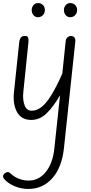

<svg xmlns="http://www.w3.org/2000/svg" viewBox="-23 -777 595 1260"><path d="M182 10Q118 10 89.2 -40.8Q60.5 -91.5 68.5 -171L103.5 -502.5Q104.5 -514.5 111.8 -527.5Q119 -540.5 138 -541Q157 -542 161.2 -531Q165.5 -520 164 -504L130 -172.5Q125 -122.5 138.2 -86.5Q151.5 -50.5 185.5 -50.5Q217 -50.5 247.5 -73.2Q278 -96 311.8 -149.5Q345.5 -203 386 -294.5L408 -506.5Q410 -524 420.5 -532.5Q431 -541 443.5 -541Q456 -541 464.8 -532Q473.5 -523 471 -502L396.5 196.5Q383 321.5 320.5 392.2Q258 463 162.5 463Q118.5 463 77.5 446.8Q36.5 430.5 9 403Q-4 389 -3 378Q-2 367 13.5 357Q21.5 351.5 30 352.2Q38.5 353 46.5 361.5Q67.5 382.5 99 395.2Q130.5 408 165 408Q232.5 408 278 351Q323.5 294 333.5 198.5L371 -151.5Q326 -74.5 281.8 -32.2Q237.5 10 182 10ZM438.5 -664Q420 -664 408.2 -677.5Q396.5 -691 396.5 -711Q396.5 -729 408 -743Q419.5 -757 438.5 -757Q457 -757 470 -744.2Q483 -731.5 483 -711Q483 -691.5 470.2 -677.8Q457.5 -664 438.5 -664ZM226.5 -664Q208.5 -664 196.8 -677.5Q185 -691 185 -711Q185 -729 196.5 -743Q208 -757 226.5 -757Q245.5 -757 258.5 -744.2Q271.5 -731.5 271.5 -711Q271.5 -691.5 258.8 -677.8Q246 -664 226.5 -664Z"/></svg>

Font: Edu SA Hand Cursive
Style: Regular
Weight: 400
Designer: Tina and Corey Anderson, Eben Sorkin, Mirko Velimirovic
Foundry: Google for Education
Version: Version 2.000